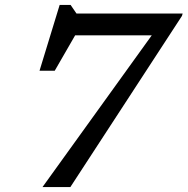

<svg xmlns="http://www.w3.org/2000/svg" viewBox="-20 -762 764 782"><path d="M721 -697 266.5 0H153L598 -618H286L203 -474H141L223 -742H267.5L291.5 -707H724Z"/></svg>

Font: Newsreader 6pt
Style: Italic
Weight: 400
Italic angle: -17°
Designer: Hugues Gentile
Foundry: Production Type
Version: Version 1.003; ttfautohint (v1.8.3)